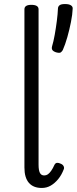

<svg xmlns="http://www.w3.org/2000/svg" viewBox="-20 -914 380 951"><path d="M187 17Q145 17 123 -8.5Q101 -34 101 -84V-868Q101 -879 109.5 -884.5Q118 -890 135 -890Q153 -890 162 -884.5Q171 -879 171 -868V-98Q171 -71 177.5 -58Q184 -45 199 -45Q209 -45 217 -50.5Q225 -56 233.5 -68Q242 -80 250 -98Q255 -107 263 -107.5Q271 -108 281 -103Q291 -99 295 -91Q299 -83 296 -76Q285 -47 268 -26.5Q251 -6 231 5.5Q211 17 187 17ZM257 -655Q243 -660 239 -667Q235 -674 238 -685Q245 -708 251 -741.5Q257 -775 261.5 -810Q266 -845 267 -871Q267 -881 274.5 -887.5Q282 -894 302 -894Q322 -894 331.5 -887.5Q341 -881 340 -871Q339 -843 331.5 -805Q324 -767 313.5 -730Q303 -693 291 -666Q287 -659 281 -654.5Q275 -650 257 -655Z"/></svg>

Font: Playwrite GB S Light
Style: Regular
Weight: 300
Designer: Veronika Burian, José Scaglione
Foundry: TypeTogether
Version: Version 1.002